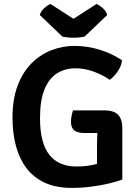

<svg xmlns="http://www.w3.org/2000/svg" viewBox="-20 -926 689 960"><path d="M590 -624.5Q587 -595 567.8 -567.8Q548.5 -540.5 528.5 -527Q492 -552.5 447 -568.5Q402 -584.5 357.5 -584.5Q305.5 -584.5 265.5 -559.5Q225.5 -534.5 202.8 -479.8Q180 -425 180 -335.5Q180 -211 226.5 -152.2Q273 -93.5 362 -93.5Q413 -93.5 455 -104Q497 -114.5 522 -123L591.5 -28Q562 -17.5 521.8 -8Q481.5 1.5 434.8 7.5Q388 13.5 339 13.5Q260 13.5 203.8 -12.5Q147.5 -38.5 112 -85.8Q76.5 -133 59.5 -197Q42.5 -261 42.5 -337Q42.5 -430 68.2 -498Q94 -566 138.2 -610Q182.5 -654 237.8 -675.2Q293 -696.5 351.5 -696.5Q417 -696.5 479.5 -677Q542 -657.5 590 -624.5ZM465 -194.5Q465 -229.5 467.2 -264.5Q469.5 -299.5 477 -328L591.5 -289.5V-28L465 -26ZM500.5 -374Q551.5 -374 571.5 -351Q591.5 -328 591.5 -289.5V-261H400Q381 -261 366.2 -266Q351.5 -271 343.2 -283.2Q335 -295.5 335 -318Q335 -332 338 -347.2Q341 -362.5 345 -374ZM462.5 -906Q476 -901 493 -886.2Q510 -871.5 516 -851L403 -743Q392 -740.5 377.2 -739Q362.5 -737.5 347.5 -737.5Q332.5 -737.5 317.8 -739Q303 -740.5 292 -743L179 -851Q185 -871.5 202 -886.2Q219 -901 232.5 -906L347.5 -832Z"/></svg>

Font: Signika Light SemiBold
Style: Regular
Weight: 600
Version: Version 2.003;gftools[0.9.32]